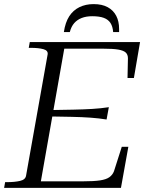

<svg xmlns="http://www.w3.org/2000/svg" viewBox="-32 -915 719 935"><path d="M424 -895Q385 -895 354.5 -880Q324 -865 305 -835.5Q286 -806 279 -759H308Q315 -786 329.5 -802.5Q344 -819 366 -827.5Q388 -836 417 -836Q452 -836 473.5 -828Q495 -820 506 -803Q517 -786 519 -759H548Q548 -763 548 -766.5Q548 -770 548 -774Q548 -811 534 -838Q520 -865 492.5 -880Q465 -895 424 -895ZM593 -200 557 0H-12L-7 -28H3Q39 -28 65.5 -34Q92 -40 95 -60L200 -650Q203 -669 179.5 -675.5Q156 -682 118 -682H108L113 -710H650L620 -535H589L591 -631Q591 -649 580.5 -659Q570 -669 544 -673.5Q518 -678 469 -678H281L167 -32H373Q425 -32 455 -36.5Q485 -41 500.5 -52Q516 -63 523 -81L561 -200ZM211 -379Q273 -380 323.5 -381Q374 -382 416.5 -384.5Q459 -387 498 -393L487 -333Q451 -339 409 -342Q367 -345 317 -346Q267 -347 205 -348Z"/></svg>

Font: Roboto Serif 120pt Expanded Light
Style: Italic
Weight: 300
Width: 7
Italic angle: -10°
Designer: Greg Gazdowicz
Foundry: Commercial Type
Version: Version 1.008